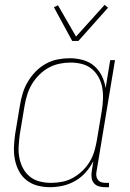

<svg xmlns="http://www.w3.org/2000/svg" viewBox="-20 -770 540 798"><path d="M188 8Q161 8 136 1.5Q111 -5 91 -20.5Q71 -36 59 -58.5Q47 -81 42 -106.5Q37 -132 38 -159Q39 -186 43 -213L63 -333Q67 -358 74.5 -382.5Q82 -407 95.5 -430Q109 -453 128 -472.5Q147 -492 170.5 -505Q194 -518 219.5 -523Q245 -528 270 -528Q298 -528 325 -520.5Q352 -513 371.5 -496Q391 -479 403 -455Q415 -431 419 -404L438 -520H458L381 -56Q379 -47 380.5 -38Q382 -29 387.5 -22Q393 -15 401.5 -12.5Q410 -10 419 -10H433V8H416Q403 8 391 4.5Q379 1 371 -8Q363 -17 361 -30Q359 -43 361 -56L368 -100Q355 -75 336 -53.5Q317 -32 292.5 -18Q268 -4 241 2Q214 8 188 8ZM192 -10Q215 -10 238.5 -14.5Q262 -19 283.5 -31Q305 -43 323 -60.5Q341 -78 353.5 -99Q366 -120 372.5 -143Q379 -166 383 -189L403 -309Q407 -333 408 -357.5Q409 -382 405 -405Q401 -428 390 -448.5Q379 -469 361.5 -483.5Q344 -498 321 -504Q298 -510 273 -510Q250 -510 226.5 -505Q203 -500 182 -488.5Q161 -477 143 -459Q125 -441 112.5 -420Q100 -399 93 -376Q86 -353 82 -330L62 -210Q59 -186 57.5 -161.5Q56 -137 60.5 -114Q65 -91 75.5 -71Q86 -51 103.5 -36.5Q121 -22 144 -16Q167 -10 192 -10ZM280 -600 204 -740 221 -748 296 -618 415 -750 429 -738 306 -600Z"/></svg>

Font: Iosevka Term Curly Thin
Style: Italic
Weight: 100
Italic angle: -9°
Designer: Belleve Invis
Foundry: Belleve Invis
Version: Version 32.3.0